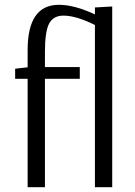

<svg xmlns="http://www.w3.org/2000/svg" viewBox="-20 -779 563 799"><path d="M95 0V-451H43V-493L95 -499V-571Q95 -759 225 -759Q290 -759 375 -719V-748L447 -752V0H375V-675Q297 -714 244 -714Q202 -714 184.5 -681Q167 -648 167 -563V-500H312V-451H167V0Z"/></svg>

Font: Arsenal
Style: Regular
Weight: 400
Designer: Andrij Shevchenko
Foundry: Stairsfor
Version: Version 2.001;PS 002.001;hotconv 1.0.88;makeotf.lib2.5.64775